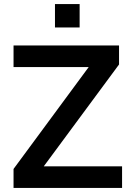

<svg xmlns="http://www.w3.org/2000/svg" viewBox="-20 -930 645 950"><path d="M47 0V-94L449 -639V-598H47V-705H569V-611L167 -67V-107H584V0ZM252 -794V-910H374V-794Z"/></svg>

Font: NunitoSans3
Style: Bold
Weight: 700
Designer: Vernon Adams
Foundry: Vernon Adams
Version: Version 3.101;gftools[0.9.27]